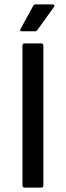

<svg xmlns="http://www.w3.org/2000/svg" viewBox="-20 -852 299 872"><path d="M92 0Q82 0 82 -11V-644Q82 -655 92 -655H167Q177 -655 177 -644V-11Q177 0 167 0ZM78 -710Q68 -710 73 -720L130 -824Q134 -832 141 -832H219Q225 -832 226.5 -828Q228 -824 224 -819L150 -716Q146 -710 139 -710Z"/></svg>

Font: Sofia Sans Medium
Style: Regular
Weight: 500
Designer: Botio Nikoltchev, Ani Petrova
Foundry: lettersoup
Version: Version 4.101; ttfautohint (v1.8.4.7-5d5b)